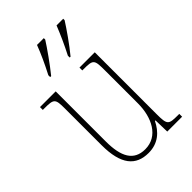

<svg xmlns="http://www.w3.org/2000/svg" viewBox="-229 -857 959 959"><g transform="rotate(-45 250.0 -378.0)"><path d="M293 -619V-606H299C336 -650 385 -721 407 -756V-766H360C342 -721 320 -671 293 -619ZM155 -619V-606H162C198 -650 248 -721 270 -756V-766H222C205 -721 182 -671 155 -619ZM235 10C304 10 345 -30 370 -81H374L376 0H481V-20H470C406 -20 400 -24 400 -99V-536H292V-516H300C371 -516 372 -511 372 -431V-203C372 -104 328 -15 236 -15C155 -15 124 -75 124 -182V-536H13V-516H24C91 -516 96 -511 96 -443V-184C96 -46 146 10 235 10Z"/></g></svg>

Font: Noto Serif Devanagari Condensed Thin
Style: Regular
Weight: 100
Width: 3
Designer: Universal Thirst, Indian Type Foundry and the Monotype Design Team
Foundry: Monotype Imaging Inc.
Version: Version 2.004